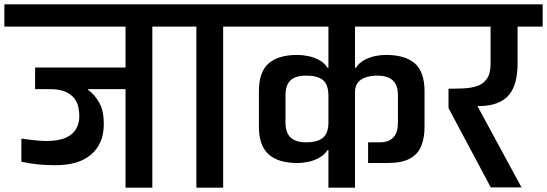

<svg xmlns="http://www.w3.org/2000/svg" viewBox="-56 -861 2510 881"><path d="M420 -282Q418 -200 361.5 -151.5Q305 -103 199 -103Q157 -103 120 -106.5Q83 -110 42 -119V-225Q76 -220 107.5 -217Q139 -214 154 -214Q212 -214 245.5 -229Q279 -244 293.5 -270Q308 -296 308 -328Q308 -348 303.5 -369.5Q299 -391 285 -409.5Q271 -428 244 -440Q217 -452 173 -452H105V-551H520V-739H-36V-841H777V-739H643V0H520V-452H348V-449Q379 -427 400.5 -388Q422 -349 420 -282Z M708 -739V-841H1105V-739H968V0H845V-739Z M1633 -208Q1646 -208 1659 -208Q1672 -208 1685 -208Q1718 -208 1735.5 -219.5Q1753 -231 1760.5 -247.5Q1768 -264 1769 -281Q1770 -298 1770 -309Q1770 -338 1770 -366.5Q1770 -395 1770 -423Q1770 -470 1746.5 -492Q1723 -514 1675 -514Q1648 -514 1625 -507Q1602 -500 1588 -484.5Q1574 -469 1573 -441V0H1451V-172Q1450 -172 1449.5 -172Q1449 -172 1447 -172Q1432 -150 1408.5 -137Q1385 -124 1359 -118.5Q1333 -113 1308 -113Q1221 -113 1176.5 -153Q1132 -193 1132 -280Q1132 -321 1132 -361.5Q1132 -402 1132 -442Q1132 -531 1176.5 -570Q1221 -609 1308 -609Q1333 -609 1359 -603.5Q1385 -598 1408.5 -585.5Q1432 -573 1447 -550H1451V-739H1033V-841H1994V-739H1573V-550H1577Q1592 -573 1615.5 -585.5Q1639 -598 1664.5 -603.5Q1690 -609 1715 -609Q1803 -609 1847.5 -570Q1892 -531 1892 -442V-279Q1892 -228 1877 -191Q1862 -154 1825 -133.5Q1788 -113 1722 -113H1633ZM1254 -300Q1254 -253 1277 -230.5Q1300 -208 1349 -208Q1401 -208 1426 -229Q1451 -250 1451 -300V-421Q1451 -473 1426 -493.5Q1401 -514 1349 -514Q1300 -514 1277 -492.5Q1254 -471 1254 -423Z M2196 -1 2002 -365V-454Q2037 -454 2071.5 -455.5Q2106 -457 2134 -466.5Q2162 -476 2178.5 -500Q2195 -524 2195 -569V-739H1922V-841H2434V-739H2319V-572Q2319 -527 2310.5 -490.5Q2302 -454 2281.5 -428Q2261 -402 2225.5 -388Q2190 -374 2135 -374L2337 -1Z"/></svg>

Font: Matangi
Style: Bold
Weight: 700
Designer: Prashant Pant
Foundry: The Graphic Ant
Version: Version 3.002